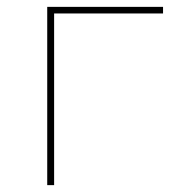

<svg xmlns="http://www.w3.org/2000/svg" viewBox="-20 -537 493 557"><path d="M117 -517H453V-498H129L137 -506V0H117Z"/></svg>

Font: Montserrat
Style: Regular
Weight: 400
Designer: Julieta Ulanovsky
Foundry: Julieta Ulanovsky
Version: Version 8.000